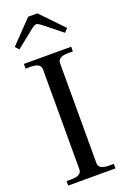

<svg xmlns="http://www.w3.org/2000/svg" viewBox="-175 -985 674 1038"><g transform="rotate(-20 162.0 -466.0)"><path d="M11 -803 135 -932H188L312 -803L293 -782L185 -868Q169 -879 162 -879Q153 -879 138 -868L30 -782ZM26 -26H55Q113 -26 113 -62V-637Q113 -673 55 -673H26V-700H298V-673H270Q211 -673 211 -637V-62Q211 -26 270 -26H298V0H26Z"/></g></svg>

Font: TavirajRegular
Style: Regular
Weight: 400
Designer: Katatrad Team
Foundry: CadsonDemak
Version: Version 1.001